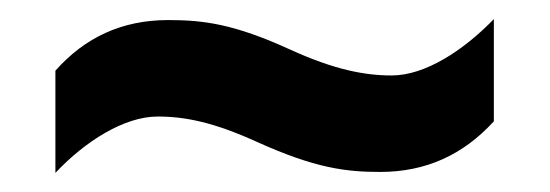

<svg xmlns="http://www.w3.org/2000/svg" viewBox="-20 -453 576 201"><path d="M250 -304C310 -277 342 -273 378 -273C426 -273 465 -291 497 -326V-433C465 -400 425 -374 390 -374C362 -374 330 -380 284 -401C225 -428 193 -432 156 -432C108 -432 69 -414 38 -379V-272C69 -305 110 -331 145 -331C174 -331 204 -325 250 -304Z"/></svg>

Font: Noto Sans Display
Style: Bold
Weight: 700
Designer: Monotype Design Team
Foundry: Monotype Imaging Inc.
Version: Version 1.900